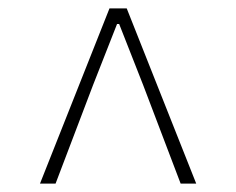

<svg xmlns="http://www.w3.org/2000/svg" viewBox="-20 -757 561 456"><path d="M75 -321H112L201 -555L258 -700H263L320 -555L409 -321H446L281 -737H240Z"/></svg>

Font: Kinto Sans Thin
Style: Regular
Weight: 100
Designer: Authors: Ryoko NISHIZUKA  (kana & ideographs); Paul D. Hunt (Latin, Greek & Cyrillic); Wenlong ZHANG  (bopomofo); Sandol
Foundry: Adobe Systems Incorporated, ookami Inc.
Version: Version 0.001